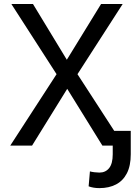

<svg xmlns="http://www.w3.org/2000/svg" viewBox="-20 -731 676 964"><path d="M479 213.5Q448.5 213.5 425 204.5L431.5 129.5Q439.5 132 454.2 133.8Q469 135.5 479 135.5Q510 135.5 528 113Q546 90.5 546 43.5V0H494L317.5 -285L141 0H31.5L264 -358.5L37 -711H145.5L315.5 -431L487.5 -711H596L369 -358.5L553.5 -74H636.5V43.5Q636.5 101.5 617 139.2Q597.5 177 562.2 195.2Q527 213.5 479 213.5Z"/></svg>

Font: Roberto Sans
Style: Regular
Weight: 400
Designer: Google (font) & Cristiano Sobral (main changes)
Version: Version 1.500; ttfautohint (v1.8.4.7-5d5b-dirty)